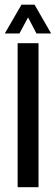

<svg xmlns="http://www.w3.org/2000/svg" viewBox="-22 -780 233 800"><path d="M51.5 0V-600H138.5V0ZM-2 -640.5 67.5 -760.5H122L191 -640.5H130L95 -707.5L59 -640.5Z"/></svg>

Font: Big Shoulders Display Thin SemiBold
Style: Regular
Weight: 600
Version: Version 2.002